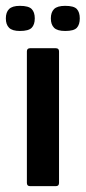

<svg xmlns="http://www.w3.org/2000/svg" viewBox="-39 -637 293 657"><path d="M163 -11Q163 0 152 0H64Q53 0 53 -11V-461Q53 -472 64 -472H152Q163 -472 163 -461ZM80 -574Q80 -553 69.5 -542Q59 -531 29 -531Q3 -531 -8 -542Q-19 -553 -19 -574Q-19 -595 -8 -606Q3 -617 29 -617Q59 -617 69.5 -606Q80 -595 80 -574ZM234 -574Q234 -553 224 -542Q214 -531 184 -531Q157 -531 146 -542Q135 -553 135 -574Q135 -595 146 -606Q157 -617 184 -617Q214 -617 224 -606Q234 -595 234 -574Z"/></svg>

Font: Glory SemiBold
Style: Regular
Weight: 600
Designer: Robert Leuschke
Foundry: Robert Leuschke
Version: Version 1.011